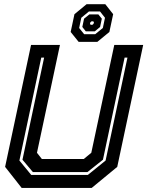

<svg xmlns="http://www.w3.org/2000/svg" viewBox="-20 -920 721 940"><path d="M86 0 5 -103 132 -700H273.5L161 -172L185 -141.5H390L427 -172L539.5 -700H681L554 -103L429 0ZM133 -63.5H410L497 -134L604 -638H590L484 -138L408 -77.5H141L90 -138L196 -638H182L75 -134ZM365 -715 326 -763.5 344.5 -850.5 404 -899.5H495.5L534 -850.5L515.5 -763.5L456.5 -715ZM392 -752.5H446L483.5 -783L494 -833L469.5 -864H415.5L378 -833L367.5 -783ZM400 -766.5 383 -788 391.5 -828.5 417.5 -849.5H461.5L478.5 -828.5L470 -788L444 -766.5ZM424 -798.5H432.5L438 -803.5L440 -811L436.5 -815.5H428L422.5 -811L420.5 -803.5Z"/></svg>

Font: Tourney
Style: Bold Italic
Weight: 700
Italic angle: -12°
Version: Version 1.015